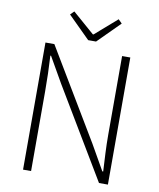

<svg xmlns="http://www.w3.org/2000/svg" viewBox="-99 -1006 898 1083"><g transform="rotate(10 350.5 -464.5)"><path d="M108 0V-728H159L468 -212L550 -68H555Q552 -121 549.5 -173.5Q547 -226 547 -278V-728H594V0H543L235 -515L152 -660H148Q151 -608 152.5 -558Q154 -508 154 -455V0ZM343 -783 217 -908 238 -929 363 -820H367L492 -929L513 -908L388 -783Z"/></g></svg>

Font: Noto Sans KR ExtraLight
Style: Regular
Weight: 250
Designer: Ryoko NISHIZUKA  (kana, bopomofo & ideographs); Paul D. Hunt (Latin, Greek & Cyrillic); Sandoll Communications , Soo-you
Foundry: Adobe
Version: Version 2.004-H2;hotconv 1.0.118;makeotfexe 2.5.65603